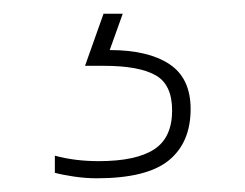

<svg xmlns="http://www.w3.org/2000/svg" viewBox="-20 -20 358 280"><path d="M121 240Q105 240 88 237.5Q71 235 60 232V207Q89 215 124 215Q178 215 204.5 198Q231 181 231 141Q231 103 206.5 89.5Q182 76 132 76H104L131 0H159L140 53Q196 53 227 73.5Q258 94 258 139Q258 188 226 214Q194 240 121 240Z"/></svg>

Font: Kanit Thin
Style: Regular
Weight: 250
Designer: Katatrad Team
Foundry: CadsonDemak
Version: Version 2.000; ttfautohint (v1.8.3)